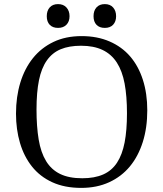

<svg xmlns="http://www.w3.org/2000/svg" viewBox="-20 -906 797 936"><path d="M698 -368Q698 -450 676.5 -517Q655 -584 614.5 -631Q574 -678 514 -704Q454 -730 378 -730Q300 -730 240.5 -701.5Q181 -673 140.5 -622.5Q100 -572 79 -503Q58 -434 58 -352Q58 -275 77.5 -209Q97 -143 136 -94Q175 -45 235 -17.5Q295 10 376 10Q452 10 512 -17.5Q572 -45 613 -94.5Q654 -144 676 -213.5Q698 -283 698 -368ZM158 -372Q158 -456 170 -515Q182 -574 208.5 -611.5Q235 -649 276 -666Q317 -683 375 -683Q437 -683 480 -662.5Q523 -642 549.5 -601Q576 -560 587.5 -498.5Q599 -437 599 -354Q599 -271 587.5 -211.5Q576 -152 550.5 -113Q525 -74 483 -55.5Q441 -37 381 -37Q316 -37 273 -58Q230 -79 204.5 -121Q179 -163 168.5 -226Q158 -289 158 -372ZM208 -827Q208 -800 222.5 -785Q237 -770 263 -770Q289 -770 304 -785.5Q319 -801 319 -827Q319 -853 304 -869.5Q289 -886 263 -886Q237 -886 222.5 -870Q208 -854 208 -827ZM436 -827Q436 -800 450.5 -785Q465 -770 491 -770Q517 -770 531.5 -785.5Q546 -801 546 -827Q546 -853 531.5 -869.5Q517 -886 491 -886Q465 -886 450.5 -870Q436 -854 436 -827Z"/></svg>

Font: GradeGX
Style: Regular
Weight: 100
Width: 1
Designer: Adam Twardoch
Foundry: Adam Twardoch
Version: Version 2.002; DEVELOPMENT